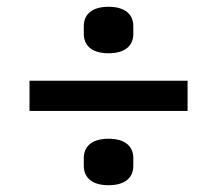

<svg xmlns="http://www.w3.org/2000/svg" viewBox="-20 -588 640 566"><path d="M67 -261V-350H533V-261ZM300 -42C247 -42 227 -68 227 -99V-122C227 -153 247 -179 300 -179C353 -179 373 -153 373 -122V-99C373 -68 353 -42 300 -42ZM300 -431C247 -431 227 -457 227 -488V-511C227 -542 247 -568 300 -568C353 -568 373 -542 373 -511V-488C373 -457 353 -431 300 -431Z"/></svg>

Font: Plexus Sans Medium
Style: Regular
Weight: 500
Version: Version 2.001;PS 002.001;hotconv 1.0.70;makeotf.lib2.5.58329